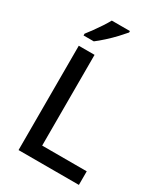

<svg xmlns="http://www.w3.org/2000/svg" viewBox="-227 -1039 989 1138"><g transform="rotate(30 268.0 -470.5)"><path d="M95 0V-714H203V-93H508V0ZM314 -931Q299 -913 272 -884Q245 -855 214 -827Q183 -799 159 -781H89V-793Q104 -812 123 -838Q142 -864 160 -891.5Q178 -919 190 -941H314Z"/></g></svg>

Font: Noto Sans Arabic Med
Style: Regular
Weight: 500
Designer: Monotype Design Team, Nadine Chahine, Nizar Qandah and Khaled Hosny
Foundry: Monotype Imaging Inc.
Version: Version 2.012; ttfautohint (v1.8.4.7-5d5b)